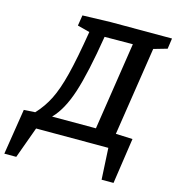

<svg xmlns="http://www.w3.org/2000/svg" viewBox="-191 -810 1013 1104"><g transform="rotate(15 316.0 -257.5)"><path d="M-21 -85 -64 187H7L75 0H505L515 187H586L626 -85L526 -89L607 -616L687 -639L696 -702H330L164 -697L154 -634L227 -615Q200 -450 175.5 -353Q151 -256 121 -196.5Q91 -137 46 -89ZM146 -90Q206 -151 244.5 -270Q283 -389 319 -611L487 -612L407 -90Z"/></g></svg>

Font: Bitter Pro SemiBold
Style: Italic
Weight: 600
Italic angle: -9°
Designer: Sol Matas, and Bitter project Authors
Foundry: Sol Matas
Version: Version 1.010